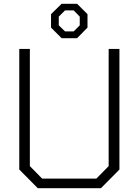

<svg xmlns="http://www.w3.org/2000/svg" viewBox="-20 -996 734 1016"><path d="M306 -794 250 -850V-921L306 -976H388L443 -921V-850L388 -794ZM324 -830H370L402 -862V-908L370 -941H324L291 -908V-862ZM180 0 82 -99V-737H138V-117L203 -51H490L555 -117V-737H612V-99L514 0Z"/></svg>

Font: Tomorrow Light
Style: Regular
Weight: 300
Designer: Tony de Marco, Monica Rizzolli
Foundry: Just in Type
Version: Version 2.002